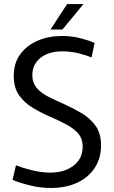

<svg xmlns="http://www.w3.org/2000/svg" viewBox="-20 -918 564 950"><path d="M232 12Q178 12 126.5 -1Q75 -14 42 -28L59 -100Q92 -87 138.5 -75.5Q185 -64 229 -64Q299 -64 344 -98.5Q389 -133 389 -193Q389 -233 365.5 -259Q342 -285 305 -304Q268 -323 227 -341Q183 -360 142 -384.5Q101 -409 74.5 -446.5Q48 -484 48 -542Q48 -606 80.5 -650Q113 -694 167 -717Q221 -740 286 -740Q335 -740 377.5 -729Q420 -718 448 -706L433 -634Q409 -644 370 -654Q331 -664 289 -664Q220 -664 180 -631.5Q140 -599 140 -546Q140 -508 162 -482.5Q184 -457 220 -439Q256 -421 297 -403Q341 -383 383 -358.5Q425 -334 452.5 -296Q480 -258 480 -199Q480 -136 449.5 -88.5Q419 -41 363 -14.5Q307 12 232 12ZM230 -772 312 -898H393L289 -772Z"/></svg>

Font: Murecho
Style: Regular
Weight: 400
Designer: Neil Summerour
Foundry: Positype
Version: Version 1.010; ttfautohint (v1.8.3)